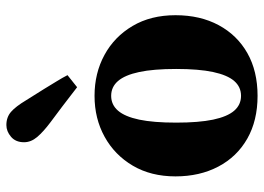

<svg xmlns="http://www.w3.org/2000/svg" viewBox="-134 -682 832 605"><g transform="rotate(-90 282.5 -380.0)"><path d="M282.5 15.1Q204.7 15.1 147.6 -17.3Q90.5 -49.8 59.6 -108.5Q28.7 -167.2 28.7 -243.5Q28.7 -320.8 62.4 -378Q96.1 -435.2 153.6 -466.9Q211 -498.6 282.5 -498.6Q353.9 -498.6 411.4 -467.3Q468.9 -436 502.7 -378.7Q536.6 -321.5 536.6 -243.5Q536.6 -165.7 505.2 -107.4Q473.8 -49.1 417.1 -17Q360.3 15.1 282.5 15.1ZM282.5 -37Q310.6 -37 329.3 -58.5Q348 -80.1 357.6 -125.1Q367.2 -170.1 367.2 -241.4Q367.2 -312.9 357.6 -357.8Q348 -402.8 329.3 -424.5Q310.6 -446.2 282.5 -446.2Q254.4 -446.2 235.7 -424.5Q217 -402.8 207.5 -357.8Q198.1 -312.9 198.1 -241.4Q198.1 -170.1 207.5 -125.1Q217 -80.1 235.7 -58.5Q254.4 -37 282.5 -37ZM347.7 -583.8 309.7 -553.5Q296.7 -563.7 282.3 -574.6Q267.8 -585.5 248.3 -600.7Q228.8 -615.8 199.3 -637.4Q169.8 -659.5 153 -679.1Q136.3 -698.7 136.3 -720.7Q136.3 -747.1 153.4 -761.7Q170.6 -776.4 190.5 -776.4Q215.2 -776.4 232.1 -761.7Q248.9 -747.1 268.6 -714.2Q290.3 -680.3 304.6 -656.8Q318.9 -633.3 329.1 -616.6Q339.4 -600 347.7 -583.8Z"/></g></svg>

Font: Source Serif 4 Variable
Style: Regular
Weight: 400
Designer: Frank Grießhammer
Foundry: Adobe
Version: Version 4.005;hotconv 1.1.0;makeotfexe 2.6.0